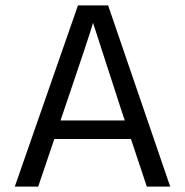

<svg xmlns="http://www.w3.org/2000/svg" viewBox="-20 -694 688 714"><path d="M218 -284 205 -246H444L431 -285L326 -609Q314 -566 218 -284ZM122 0H35L270 -674H382L613 0H526L467 -177H182Z"/></svg>

Font: Hind Vadodara
Style: Regular
Weight: 400
Designer: Hitesh Malaviya
Foundry: Indian Type Foundry
Version: Version 1.001;PS 1.0;hotconv 1.0.86;makeotf.lib2.5.63406; tt